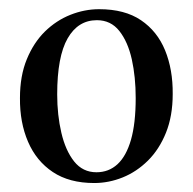

<svg xmlns="http://www.w3.org/2000/svg" viewBox="-20 -828 430 428"><path d="M190 -420Q134.5 -420 97.8 -444.5Q61 -469 42.5 -512Q24 -555 24.5 -609.5Q24.5 -659 39.8 -696Q55 -733 80.2 -757.8Q105.5 -782.5 137 -795Q168.5 -807.5 201 -807.5Q258 -807.5 294.2 -783Q330.5 -758.5 348 -715.8Q365.5 -673 365 -618.5Q365 -569.5 350 -532.2Q335 -495 309.8 -470Q284.5 -445 253.5 -432.5Q222.5 -420 190 -420ZM195 -444Q222.5 -444 242 -462Q261.5 -480 272 -516.5Q282.5 -553 282.5 -609.5Q282.5 -656.5 273.8 -695.8Q265 -735 246 -759Q227 -783 196 -783Q154 -783 130.8 -742.5Q107.5 -702 107.5 -617.5Q107.5 -571.5 116.8 -532Q126 -492.5 145.2 -468.2Q164.5 -444 195 -444Z"/></svg>

Font: Merriweather 120pt
Style: Regular
Weight: 400
Version: Version 2.100